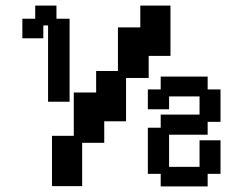

<svg xmlns="http://www.w3.org/2000/svg" viewBox="-20 -654 865 687"><path d="M166 12V-168H244V-323H324V-400H402V-556H482V-634H590V-454H512V-375H431V-220H353V-143H274V12ZM152 -290V-563H135V-517H60V-587H106V-634H182V-587H229V-290ZM555 13V-32H509V-197H555V-244H694V-309H585V-263H509V-334H555V-380H723V-334H769V-218H723V-172H585V-57H694V-152H769V-32H723V13Z"/></svg>

Font: Pixelify Sans SemiBold
Style: Regular
Weight: 600
Designer: Stefie Justprince
Foundry: Typecalism Foundryline
Version: Version 1.000